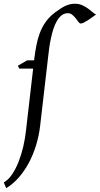

<svg xmlns="http://www.w3.org/2000/svg" viewBox="-69 -762 530 1019"><path d="M440.9 -685.1Q430.7 -677.7 418.9 -669.2Q407.2 -660.6 396 -653.6Q384.8 -646.5 375.2 -641.8Q365.7 -637.2 359.9 -637.2Q353.5 -637.2 347.2 -645.8Q340.8 -654.3 333 -664.6Q325.2 -674.8 314.9 -683.3Q304.7 -691.9 291 -691.9Q272.5 -691.9 258.3 -680.9Q244.1 -669.9 233.4 -651.6Q222.7 -633.3 214.8 -609.6Q207 -585.9 201.7 -560.5Q196.3 -535.2 192.6 -510.3Q189 -485.4 187 -464.8L144 -94.2Q137.7 -40.5 122.3 9.5Q106.9 59.6 83.7 102.8Q60.5 146 30.3 180.4Q0 214.8 -36.1 236.8L-48.8 206.1Q-24.4 192.4 -4.6 163.1Q15.1 133.8 30 95.7Q44.9 57.6 54.7 14.9Q64.5 -27.8 68.8 -67.9L106.9 -397.9H33.2L25.9 -413.1L75.2 -441.9H111.8Q116.7 -481 123.3 -517.1Q129.9 -553.2 141.8 -585.4Q153.8 -617.7 173.6 -645.8Q193.4 -673.8 224.1 -696.8Q237.3 -706.1 249.5 -714.4Q261.7 -722.7 274.4 -729Q287.1 -735.4 300.5 -738.8Q314 -742.2 329.1 -742.2Q350.6 -742.2 367.9 -734.1Q385.3 -726.1 398.9 -716.1Q412.6 -706.1 423.1 -696.8Q433.6 -687.5 440.9 -685.1Z"/></svg>

Font: GentiumAlt
Style: Italic
Weight: 400
Italic angle: -7°
Designer: J. Victor Gaultney
Version: Version 1.02; 2005; OFL release